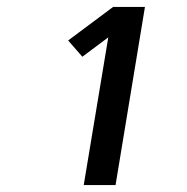

<svg xmlns="http://www.w3.org/2000/svg" viewBox="-20 -858 540 555"><path d="M222 -323 293 -750 218 -694 177 -741 307 -838H399L314 -323Z"/></svg>

Font: Iosevka Curly Extrabold
Style: Italic
Weight: 800
Italic angle: -9°
Monospace: yes
Designer: Belleve Invis
Foundry: Belleve Invis
Version: Version 22.1.2; ttfautohint (v1.8.4)